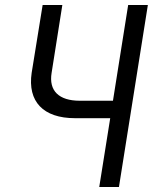

<svg xmlns="http://www.w3.org/2000/svg" viewBox="-20 -750 640 770"><path d="M378 0H457L573 -730H494L433 -346H300C216 -346 175 -386 187 -458L230 -730H151L107 -458C90 -343 153 -276 281 -276H422Z"/></svg>

Font: JetBrains Mono Light
Style: Italic
Weight: 336
Italic angle: -9°
Monospace: yes
Designer: Philipp Nurullin, Konstantin Bulenkov
Foundry: JetBrains
Version: Version 2.305